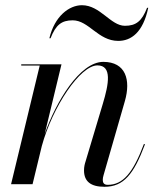

<svg xmlns="http://www.w3.org/2000/svg" viewBox="-20 -707 614 737"><path d="M259 -629C321 -629 356.5 -550 434 -550C483 -550 529 -582 549 -677H544.5C524.5 -625.5 502 -608 459.5 -608C404.5 -608 365 -687 294.5 -687C245.5 -687 189.5 -645 169.5 -560H174C194 -611.5 216.5 -629 259 -629ZM132.5 -455.5 22.5 0H105L140.5 -146.5C181.5 -296.5 287.5 -456 354 -456C410.5 -456 398 -385.5 374.5 -308L308.5 -87.5C305.5 -78.5 302.5 -67 302.5 -53C302.5 -10 329 10 381 10C454.5 10 493.5 -38 536.5 -153L532.5 -154.5C490.5 -42.5 451.5 2.5 393.5 2.5C378.5 2.5 374.5 -6 374.5 -16.5C374.5 -21.5 375.5 -28.5 377.5 -34.5L459.5 -319.5C482.5 -400 463 -469.5 376.5 -469.5C286 -469.5 194.5 -315.5 151.5 -192.5L216 -460H61.5V-455.5Z"/></svg>

Font: Bodoni* 36pt
Style: Italic
Weight: 400
Italic angle: -13°
Version: Version 2.3